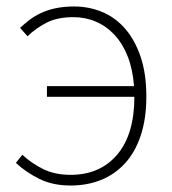

<svg xmlns="http://www.w3.org/2000/svg" viewBox="-20 -560 532 593"><path d="M42 -474Q55 -486 70.5 -498Q86 -510 106 -519.5Q126 -529 151.5 -534.5Q177 -540 209 -540Q254 -540 294.5 -523.5Q335 -507 365.5 -472.5Q396 -438 414 -385.5Q432 -333 432 -262Q432 -193 414.5 -141Q397 -89 365.5 -55Q334 -21 291.5 -4Q249 13 198 13Q143 13 101.5 -7.5Q60 -28 29 -57L49 -82Q78 -55 114 -37.5Q150 -20 198 -20Q289 -20 342 -82.5Q395 -145 395 -261H125V-294H394Q390 -346 374.5 -385.5Q359 -425 334 -452Q309 -479 276.5 -493Q244 -507 207 -507Q157 -507 124 -490Q91 -473 65 -448Z"/></svg>

Font: SpoqaHanSansJP-Thin
Style: Regular
Weight: 250
Designer: [Source Han Sans]
Ryoko NISHIZUKA  (kana & ideographs); Paul D. Hunt (Latin, Greek & Cyrillic); Wenlong ZHANG  (bopomofo
Foundry: Spoqa (http://bi.spoqa.com)
Version: Version 1.002.20150607